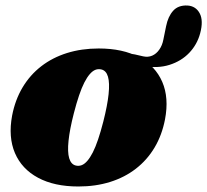

<svg xmlns="http://www.w3.org/2000/svg" viewBox="-20 -662 752 697"><path d="M706.5 -540.5Q695.5 -500 666.8 -470Q638 -440 595.2 -426.5Q552.5 -413 499 -422.5Q468.5 -428 455 -435Q441.5 -442 445 -457Q447.5 -467 455 -466.8Q462.5 -466.5 499.5 -457.5Q517.5 -453.5 532.5 -460Q547.5 -466.5 558.2 -481.8Q569 -497 573 -518L583 -567Q590 -602 608.5 -622.8Q627 -643.5 660.5 -642Q691 -640 705 -613.5Q719 -587 706.5 -540.5ZM338.5 -486Q426 -486 485 -454.2Q544 -422.5 569 -364.8Q594 -307 579 -228.5Q568 -171.5 541 -126.2Q514 -81 473.2 -49.5Q432.5 -18 379.8 -1.5Q327 15 264.5 15Q177 15 118 -16.8Q59 -48.5 34.2 -106.5Q9.5 -164.5 24 -242.5Q35 -299.5 62 -344.8Q89 -390 129.8 -421.5Q170.5 -453 223.2 -469.5Q276 -486 338.5 -486ZM255.5 -61Q266.5 -58.5 276.8 -62.5Q287 -66.5 297 -78Q307 -89.5 316.8 -108.5Q326.5 -127.5 336 -155.5Q345.5 -183.5 355 -220.5Q370 -279.5 374.2 -320.2Q378.5 -361 372 -383.5Q365.5 -406 347.5 -410Q336.5 -412.5 326.2 -408.5Q316 -404.5 306 -393Q296 -381.5 286.2 -362.5Q276.5 -343.5 267 -315.5Q257.5 -287.5 248 -250.5Q233 -192 228.8 -151Q224.5 -110 231.2 -87.5Q238 -65 255.5 -61Z"/></svg>

Font: Fraunces
Style: Italic
Weight: 900
Italic angle: -16°
Version: Version 1.000;[0bf87f6ff]